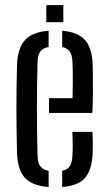

<svg xmlns="http://www.w3.org/2000/svg" viewBox="-20 -727 424 753"><path d="M46.9 -122.9Q45.9 -158.9 45.2 -203.6Q44.4 -248.3 44.4 -296.5Q44.4 -344.7 45 -390.9Q45.5 -437.1 46.9 -475.9Q50 -540 79.1 -570.9Q108.1 -601.7 170.7 -606.4V-542.9Q147.5 -538.4 137.7 -524.3Q127.9 -510.2 127.4 -486Q125.9 -440.1 125.4 -394.4Q124.8 -348.7 124.8 -302.9Q124.8 -257 125.4 -210.2Q125.9 -163.3 127.4 -115Q127.9 -88.1 138.3 -74.6Q148.8 -61.1 170.7 -56.9V6.4Q106.3 1.6 78.1 -29.2Q49.9 -60.1 46.9 -122.9ZM223.9 6.4V-57.2Q244.4 -61.4 253.7 -75.2Q263 -88.9 264 -115.5Q265 -130.5 265.1 -156.1Q265.1 -181.7 263.6 -209.8H342.2Q343.6 -193.1 343.9 -166.1Q344.2 -139 343.2 -122.9Q340.1 -59.9 313.1 -29.1Q286.1 1.8 223.9 6.4ZM172.1 -284V-342H264.6Q265.4 -371 265.4 -400.6Q265.4 -430.3 265.2 -453.3Q264.9 -476.4 264 -486Q263.1 -511.9 253.1 -525.3Q243.1 -538.6 223.9 -542.8V-606.4Q285.7 -601.3 313 -570.4Q340.4 -539.5 343.2 -478.5Q343.7 -467.3 344.2 -434.9Q344.6 -402.5 344.4 -361.7Q344.1 -321 342.2 -284ZM161.6 -640V-706.8H228.4V-640Z"/></svg>

Font: Big Shoulders Stencil Text Thin
Style: Regular
Weight: 100
Designer: Patric King
Foundry: XO Type Co
Version: Version 2.001